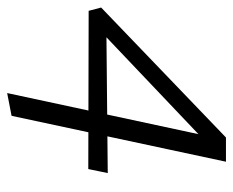

<svg xmlns="http://www.w3.org/2000/svg" viewBox="-82 -378 636 523"><g transform="rotate(90 235.5 -116.0)"><path d="M227 182 346 -372 381 -379 43 -58 25 -88 445 -92 434 -39 3 -40 -6 -74 348 -414H414L289 170Z"/></g></svg>

Font: Ysabeau
Style: Italic
Weight: 400
Italic angle: -12°
Designer: Christian Thalmann (Catharsis Fonts)
Version: Version 2.000;gftools[0.9.27.dev2+g8671c4b]